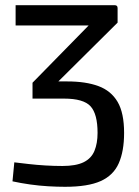

<svg xmlns="http://www.w3.org/2000/svg" viewBox="-20 -508 535 738"><path d="M230 210Q200 210 165.5 208Q131 206 95.5 201Q60 196 28 189L35 116Q60 119 90.5 122.5Q121 126 154.5 128Q188 130 220 130Q272 130 301.5 115.5Q331 101 343 72Q355 43 355 3Q355 -70 328 -99.5Q301 -129 226 -129H105V-190L350 -440L375 -410H40V-488H421Q426 -488 429 -485.5Q432 -483 432 -477V-421L173 -164L156 -195H239Q310 -195 358.5 -177Q407 -159 432 -116.5Q457 -74 457 3Q457 73 436.5 119.5Q416 166 367 188Q318 210 230 210Z"/></svg>

Font: Exo 2 Medium
Style: Regular
Weight: 500
Designer: Natanael Gama
Foundry: Natanael Gama
Version: Version 2.010